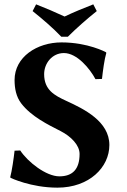

<svg xmlns="http://www.w3.org/2000/svg" viewBox="-20 -853 582 883"><path d="M253 -42C192 -42 108 -108 73 -161L47 -160C43 -124 35 -68 27 -38L29 -35C29 -35 122 10 244 10C391 10 483 -84 483 -186C483 -295 366 -352 285 -389C231 -414 183 -439 183 -512C183 -562 220 -609 274 -609C334 -609 393 -538 419 -489L449 -490C453 -526 460 -580 469 -610L467 -613C467 -613 385 -658 263 -658C150 -658 47 -591 47 -485C47 -447 54 -408 78 -377C124 -317 202 -279 259 -250C306 -226 346 -186 346 -145C346 -74 313 -42 253 -42ZM130 -802C175 -766 223 -725 262 -684H292C331 -723 380 -766 425 -802L409 -833C363 -815 319 -797 277 -777C234 -797 192 -815 146 -833Z"/></svg>

Font: Libertinus Sans
Style: Bold
Weight: 700
Designer: Philipp H. Poll, Khaled Hosny
Foundry: Caleb Maclennan
Version: Version 7.050;RELEASE